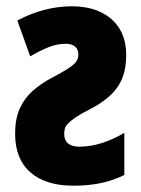

<svg xmlns="http://www.w3.org/2000/svg" viewBox="-20 -580 448 610"><path d="M207 -560Q262 -560 301 -541Q340 -522 360.5 -487.5Q381 -453 381 -405Q381 -364 369 -333Q357 -302 331 -277.5Q305 -253 264 -232Q236 -218 220 -207Q204 -196 196 -187.5Q188 -179 186 -171Q184 -163 184 -155Q184 -134 196.5 -124Q209 -114 232 -114Q268 -114 305 -126Q342 -138 375 -158V-24Q338 -6 299 2Q260 10 213 10Q125 10 76.5 -32.5Q28 -75 28 -155Q28 -202 42.5 -234.5Q57 -267 83 -290.5Q109 -314 145 -333Q183 -353 200.5 -365Q218 -377 223.5 -386.5Q229 -396 229 -407Q229 -423 218.5 -432Q208 -441 189 -441Q161 -441 133 -429.5Q105 -418 76 -401L35 -515Q77 -537 120.5 -548.5Q164 -560 207 -560Z"/></svg>

Font: Noto Sans Display Condensed ExtraBold
Style: Regular
Weight: 800
Width: 3
Designer: Monotype Design Team
Foundry: Monotype Imaging Inc.
Version: Version 2.003